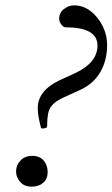

<svg xmlns="http://www.w3.org/2000/svg" viewBox="-20 -685 420 717"><path d="M139 -205Q133 -205 133 -208Q127 -231 124 -248.5Q121 -266 121 -281Q121 -314 141.5 -340Q162 -366 202 -385L261 -412Q344 -451 344 -515Q344 -583 225 -583Q217 -583 209 -593.5Q201 -604 201 -615Q201 -638 219 -651.5Q237 -665 256 -665Q291 -665 319 -643Q347 -621 363.5 -587.5Q380 -554 380 -517Q380 -460 355 -416.5Q330 -373 281 -350L213 -319Q188 -307 175.5 -293Q163 -279 159.5 -260Q156 -241 156 -214Q156 -208 148.5 -206.5Q141 -205 139 -205ZM98 12Q71 12 55.5 -5.5Q40 -23 40 -45Q40 -68 56.5 -85.5Q73 -103 100 -103Q129 -103 143.5 -85Q158 -67 158 -42Q158 -17 141.5 -2.5Q125 12 98 12Z"/></svg>

Font: Junicode VF
Style: Italic
Weight: 400
Italic angle: -11°
Designer: Peter S. Baker
Version: Version 2.209